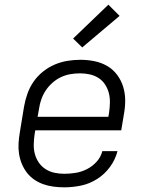

<svg xmlns="http://www.w3.org/2000/svg" viewBox="-20 -794 640 822"><path d="M255 8Q232 8 209 5Q186 2 165 -5.5Q144 -13 126 -25.5Q108 -38 95 -55Q82 -72 73.5 -92.5Q65 -113 61.5 -135.5Q58 -158 59.5 -181.5Q61 -205 65 -228L83 -338Q88 -366 97.5 -393Q107 -420 123.5 -444Q140 -468 163.5 -487Q187 -506 214 -517.5Q241 -529 269 -533.5Q297 -538 324 -538Q355 -538 384.5 -532Q414 -526 439 -511.5Q464 -497 481.5 -473.5Q499 -450 507.5 -422Q516 -394 516 -363.5Q516 -333 510 -302L499 -236H131L128 -218Q125 -197 124.5 -175.5Q124 -154 129.5 -134Q135 -114 146.5 -97.5Q158 -81 175 -70Q192 -59 212.5 -54.5Q233 -50 255 -50Q279 -50 304 -54Q329 -58 352.5 -70Q376 -82 394 -102Q412 -122 418 -147H483Q474 -111 451 -79.5Q428 -48 395.5 -27.5Q363 -7 327 0.5Q291 8 255 8ZM141 -294H444L447 -312Q450 -333 450.5 -354.5Q451 -376 446 -395.5Q441 -415 430 -432Q419 -449 402 -460Q385 -471 364.5 -475.5Q344 -480 323 -480Q302 -480 281.5 -476.5Q261 -473 241.5 -464Q222 -455 205 -440Q188 -425 176 -407Q164 -389 157 -369Q150 -349 147 -328ZM332 -591 293 -629 444 -774 492 -726Z"/></svg>

Font: Iosevka Curly LtExObl
Style: Regular
Weight: 300
Width: 7
Italic angle: -9°
Monospace: yes
Designer: Belleve Invis
Foundry: Belleve Invis
Version: Version 11.1.0; ttfautohint (v1.8.3)